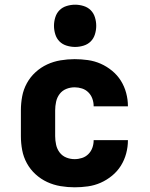

<svg xmlns="http://www.w3.org/2000/svg" viewBox="-20 -790 640 818"><path d="M298 8Q268 8 238 3Q208 -2 181 -14.5Q154 -27 131.5 -47.5Q109 -68 94.5 -94.5Q80 -121 74.5 -150.5Q69 -180 69 -210V-320Q69 -350 74.5 -379.5Q80 -409 94.5 -435.5Q109 -462 131.5 -482.5Q154 -503 181 -515.5Q208 -528 238 -533Q268 -538 298 -538Q326 -538 354.5 -534Q383 -530 409 -518.5Q435 -507 457.5 -488.5Q480 -470 495 -446Q510 -422 517.5 -394Q525 -366 525 -338Q525 -338 525 -338Q525 -338 525 -337H379Q379 -337 379 -337.5Q379 -338 379 -338Q379 -354 373.5 -369.5Q368 -385 356.5 -396.5Q345 -408 329.5 -413Q314 -418 298 -418Q279 -418 262 -411Q245 -404 234 -389.5Q223 -375 219 -356.5Q215 -338 215 -320V-210Q215 -192 219 -173.5Q223 -155 234 -140.5Q245 -126 262 -119Q279 -112 298 -112Q314 -112 329.5 -117Q345 -122 356.5 -133.5Q368 -145 373.5 -160.5Q379 -176 379 -192Q379 -192 379 -192.5Q379 -193 379 -193H525Q525 -192 525 -192Q525 -192 525 -192Q525 -164 517.5 -136Q510 -108 495 -84Q480 -60 457.5 -41.5Q435 -23 409 -11.5Q383 0 354.5 4Q326 8 298 8ZM300 -590Q282 -590 264 -595.5Q246 -601 233.5 -613.5Q221 -626 215.5 -644Q210 -662 210 -680Q210 -698 215.5 -716Q221 -734 233.5 -746.5Q246 -759 264 -764.5Q282 -770 300 -770Q318 -770 336 -764.5Q354 -759 366.5 -746.5Q379 -734 384.5 -716Q390 -698 390 -680Q390 -662 384.5 -644Q379 -626 366.5 -613.5Q354 -601 336 -595.5Q318 -590 300 -590Z"/></svg>

Font: Iosevka Curly Heavy Extended
Style: Regular
Weight: 900
Width: 7
Monospace: yes
Designer: Belleve Invis
Foundry: Belleve Invis
Version: Version 11.1.0; ttfautohint (v1.8.3)